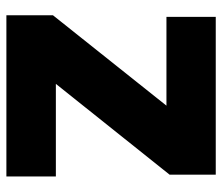

<svg xmlns="http://www.w3.org/2000/svg" viewBox="-66 -612 679 586"><g transform="rotate(90 273.0 -319.5)"><path d="M236.5 -151H519V0H27V-142L303 -488.5H32V-639H513.5V-498Z"/></g></svg>

Font: Anek Devanagari ExtraBold
Style: Regular
Weight: 800
Designer: Kailash Malviya (Devanagari) & Yesha Goshar (Latin)
Foundry: Ek Type
Version: Version 1.003